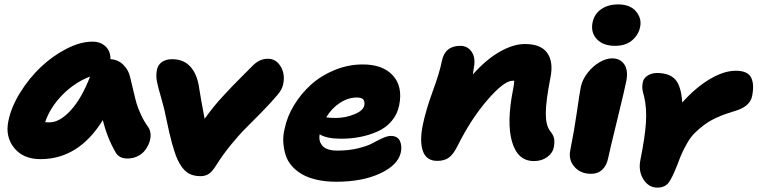

<svg xmlns="http://www.w3.org/2000/svg" viewBox="-20 -774 3461 876"><path d="M165 -47.9Q85.9 -47.9 44.7 -99.1Q3.4 -150.4 18.1 -221.2Q30.8 -285.2 71.8 -351.3Q112.8 -417.5 166.5 -468.3Q220.2 -519 283.4 -551.5Q346.7 -584 401.9 -584Q438.5 -584 461.4 -562.5Q484.4 -541 483.9 -503.9Q519 -502.4 543.5 -477.5Q567.9 -452.6 574.2 -419.9Q579.1 -401.4 588.4 -360.8Q597.7 -320.3 603.3 -301.3Q608.9 -282.2 622.6 -252Q636.2 -221.7 655.8 -194.8Q665 -182.1 666.7 -163.8Q668.5 -145.5 661.9 -126Q655.3 -106.4 642.6 -89.4Q629.9 -72.3 608.4 -61.5Q586.9 -50.8 561 -50.8Q522.5 -50.8 506.8 -80.1Q468.8 -145.5 449.2 -226.1Q338.9 -47.9 165 -47.9ZM206.1 -215.8Q252.4 -215.8 302.5 -270.3Q352.5 -324.7 391.1 -424.8Q320.3 -397.9 264.4 -340.8Q208.5 -283.7 186 -216.8Q191.9 -215.8 206.1 -215.8Z M894.5 29.8Q856.9 29.8 832.8 12Q808.6 -5.9 789.6 -46.9Q765.1 -102.1 738.8 -231.9Q730 -278.3 715.6 -326.9Q701.2 -375.5 696 -401.9Q690.9 -428.2 695.8 -454.1Q699.7 -477.1 718 -490.5Q736.3 -503.9 765.6 -503.9Q817.9 -503.9 848.9 -469.5Q879.9 -435.1 888.7 -372.1Q894.5 -333 913.6 -231.9Q933.1 -259.3 952.9 -283.9Q972.7 -308.6 998.3 -336.2Q1023.9 -363.8 1038.3 -378.9Q1052.7 -394 1086.7 -428Q1120.6 -461.9 1131.8 -473.1Q1163.1 -505.9 1201.7 -505.9Q1239.3 -505.9 1260.3 -471.2Q1281.2 -436.5 1272.5 -392.1Q1268.1 -367.2 1247.6 -342.8Q1215.3 -304.7 1173.8 -262.2Q1132.3 -219.7 1102.8 -190.7Q1073.2 -161.6 1035.9 -116.2Q998.5 -70.8 965.8 -19Q949.2 7.8 933.3 18.8Q917.5 29.8 894.5 29.8Z M1514.2 55.2Q1465.3 55.2 1425.5 46.1Q1385.7 37.1 1358.4 21.2Q1331.1 5.4 1311.5 -16.8Q1292 -39.1 1283.4 -65.9Q1274.9 -92.8 1272.7 -123Q1270.5 -153.3 1278.3 -185.1Q1289.1 -240.2 1321 -293.2Q1353 -346.2 1398.9 -387.7Q1444.8 -429.2 1507.1 -454.6Q1569.3 -480 1635.3 -480Q1726.6 -480 1772.5 -429.7Q1818.4 -379.4 1801.3 -293.9Q1793 -252.4 1766.8 -221.7Q1740.7 -190.9 1702.6 -174.1Q1664.6 -157.2 1623 -149.2Q1581.5 -141.1 1535.2 -141.1Q1471.2 -141.1 1438.5 -161.1Q1432.6 -129.4 1451.7 -108.2Q1470.7 -86.9 1519.5 -86.9Q1571.3 -86.9 1614 -97.4Q1656.7 -107.9 1679.2 -120.4Q1701.7 -132.8 1724.4 -143.3Q1747.1 -153.8 1763.2 -153.8Q1793 -153.8 1804 -132.1Q1814.9 -110.4 1809.1 -80.1Q1797.4 -22 1715.8 16.6Q1634.3 55.2 1514.2 55.2ZM1608.4 -329.1Q1568.4 -329.1 1531 -304.7Q1493.7 -280.3 1468.3 -238.8Q1484.9 -235.8 1511.2 -235.8Q1555.2 -235.8 1596.2 -252.4Q1637.2 -269 1642.1 -293Q1645 -311.5 1637.2 -320.3Q1629.4 -329.1 1608.4 -329.1Z M2416 -39.1Q2341.8 -39.1 2316.2 -127Q2290.5 -214.8 2321.3 -368.2Q2326.2 -393.6 2326.2 -405.8H2319.3Q2279.8 -405.8 2203.9 -317.9Q2127.9 -230 2067.4 -107.9Q2047.9 -68.8 2027.3 -54.4Q2006.8 -40 1975.1 -40Q1925.8 -40 1909.9 -83.5Q1894 -127 1908.2 -200.2Q1922.4 -270.5 1954.3 -357.4Q1986.3 -444.3 1996.1 -496.1Q2010.3 -564.9 2080.1 -564.9Q2113.8 -564.9 2132.6 -536.6Q2151.4 -508.3 2141.1 -460.9Q2139.2 -442.4 2137.2 -434.1Q2197.3 -502 2259.5 -537.6Q2321.8 -573.2 2375 -573.2Q2448.2 -573.2 2477.1 -532Q2505.9 -490.7 2491.2 -418.9Q2470.2 -312 2470.2 -256.6Q2470.2 -201.2 2490.2 -175.8Q2503.4 -159.7 2507.3 -145Q2511.2 -130.4 2507.3 -104Q2501.5 -75.2 2476.3 -57.1Q2451.2 -39.1 2416 -39.1Z M2786.6 -564.9Q2731.4 -564.9 2702.9 -595.5Q2674.3 -626 2683.6 -671.9Q2691.9 -710.9 2723.4 -732.4Q2754.9 -753.9 2799.8 -753.9Q2855 -753.9 2881.6 -722.2Q2908.2 -690.4 2900.9 -652.8Q2894.5 -616.7 2865 -590.8Q2835.4 -564.9 2786.6 -564.9ZM2676.8 19Q2628.4 19 2600.6 -13.2Q2572.8 -45.4 2582 -88.9Q2600.1 -179.2 2612.1 -263.2Q2624 -347.2 2629.9 -377Q2636.7 -410.2 2660.4 -440.9Q2684.1 -471.7 2714.8 -489.7Q2745.6 -507.8 2772.9 -507.8Q2809.1 -507.8 2827.9 -481Q2846.7 -454.1 2837.9 -405.8Q2831.5 -372.1 2796.4 -228.5Q2761.2 -85 2754.9 -53.2Q2748 -19 2728 0Q2708 19 2676.8 19Z M2979 82Q2939.5 82 2915.5 44.2Q2891.6 6.3 2901.9 -44.9Q2923.3 -151.4 2927.2 -216.1Q2931.2 -280.8 2918.9 -333Q2911.6 -357.9 2910.6 -371.1Q2909.7 -384.3 2912.6 -397.9Q2916 -417 2934.6 -429Q2953.1 -440.9 2977.5 -440.9Q3034.7 -440.9 3061.3 -410.9Q3087.9 -380.9 3092.8 -306.2Q3151.9 -373 3217 -412.1Q3282.2 -451.2 3336.9 -451.2Q3390.6 -451.2 3406.5 -421.1Q3422.4 -391.1 3411.6 -335.9Q3401.9 -287.1 3331.5 -267.1Q3288.1 -254.4 3253.4 -239Q3218.8 -223.6 3193.4 -204.6Q3168 -185.5 3149.7 -167.2Q3131.3 -148.9 3116.7 -123.5Q3102.1 -98.1 3092.5 -77.4Q3083 -56.6 3071.8 -25.9Q3046.4 40 3029.3 61Q3012.2 82 2979 82Z"/></svg>

Font: Shantell Sans Bouncy
Style: Italic
Weight: 800
Italic angle: -11.31°
Designer: Stephen Nixon, Anya Danilova, Shantell Martin
Foundry: Arrow Type
Version: Version 1.006;[9816181b4]